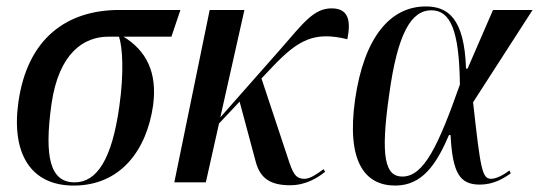

<svg xmlns="http://www.w3.org/2000/svg" viewBox="-20 -567 1676 597"><path d="M209 10C355 10 436 -100 456 -239C470 -343 434 -410 364 -453H513L541 -536H351C190 -536 65 -450 37 -248C15 -89 76 10 209 10ZM212 0C136 0 117 -78 140 -243C163 -404 242 -453 317 -453H350C361 -421 366 -341 351 -236C328 -71 281 0 212 0Z M522 0H620L661 -183L725 -251L776 -61C790 -13 820 9 882 9C933 9 970 -16 991 -33L986 -41C967 -27 945 -11 927 -11C898 -11 890 -29 874 -79L793 -323L828 -360C908 -444 958 -470 1060 -445C1072 -504 1063 -541 1011 -541C955 -541 922 -494 852 -414L665 -202L740 -536H632Z M1209 10C1293 10 1337 -56 1376 -147H1381C1387 -28 1410 7 1472 7C1514 7 1546 -12 1568 -28L1564 -37C1550 -26 1525 -11 1507 -11C1479 -11 1474 -41 1451 -249L1636 -536H1513L1434 -354H1429C1424 -511 1372 -547 1304 -547C1194 -547 1112 -452 1084 -257C1057 -65 1114 10 1209 10ZM1231 -18C1178 -18 1162 -77 1190 -272C1216 -464 1259 -535 1321 -535C1380 -535 1408 -474 1410 -304C1343 -114 1298 -18 1231 -18Z"/></svg>

Font: Noto Serif Display Condensed Medium
Style: Italic
Weight: 500
Width: 3
Italic angle: -12°
Designer: Monotype Design Team
Foundry: Monotype Imaging Inc.
Version: Version 2.009